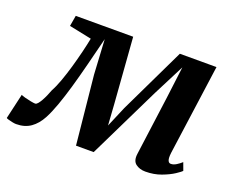

<svg xmlns="http://www.w3.org/2000/svg" viewBox="-124 -715 1076 885"><g transform="rotate(20 414.5 -272.5)"><path d="M656.7 10Q628.5 10 609.3 -4.5Q590.1 -19 594.8 -54L633.8 -344.8L653.2 -499.7L574.7 -345.8L402.7 7H316L282.1 -329.7L272.5 -499.7Q254.8 -428.5 238.3 -363.8Q221.9 -299.2 206 -244Q190.1 -188.9 174.3 -144.9Q158.5 -100.9 142.5 -70.7Q122.3 -32.8 93.2 -12.4Q64 8 22.2 8Q15.3 8 4.2 5.8Q-7 3.6 -16.5 0.8Q-26.1 -2 -27.5 -4L0.9 -127.7Q4.8 -125 19.7 -120.9Q34.5 -116.8 50.3 -113.8Q66.1 -110.8 72.3 -110.8Q78.4 -110.8 85.1 -118.6Q91.8 -126.4 98.9 -138.9Q105.9 -151.4 112.5 -166.3Q119 -181.2 124.2 -195.3Q137.1 -218.3 150 -253.9Q162.8 -289.5 174.6 -330.2Q186.3 -371 195.9 -410.2Q205.4 -449.4 211.3 -479.6L101.2 -502.3L110.3 -554.9L391.9 -555L416.2 -231.5L422.9 -130.9L465.6 -231.5L620.9 -554.9H800.6L739.4 -112.3Q737.5 -97.2 738.2 -86.1Q739 -75.1 743.3 -69.4Q747.7 -63.6 755.2 -63.6Q768.1 -63.6 781.9 -72.3Q795.7 -80.9 806.5 -90.9L820.4 -53.1Q815.7 -47 792.5 -31.7Q769.3 -16.4 733.9 -3.2Q698.6 10 656.7 10Z"/></g></svg>

Font: Merriweather Light
Style: Italic
Weight: 300
Italic angle: -7.8°
Designer: Eben Sorkin
Foundry: Eben Sorkin
Version: Version 2.101